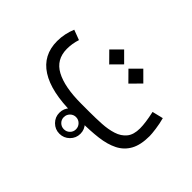

<svg xmlns="http://www.w3.org/2000/svg" viewBox="-114 -712 1096 1096"><g transform="rotate(45 434.0 -164.0)"><path d="M353.5 51.3Q353.5 16.1 378.4 -9Q403.3 -34.2 438.5 -34.2Q473.6 -34.2 498.8 -9Q523.9 16.1 523.9 51.3Q523.9 86.4 498.8 111.3Q473.6 136.2 438.5 136.2Q403.3 136.2 378.4 111.3Q353.5 86.4 353.5 51.3ZM389.2 51.3Q389.2 71.8 403.6 85.9Q418 100.1 438.5 100.1Q459 100.1 473.4 85.9Q487.8 71.8 487.8 51.3Q487.8 30.8 473.4 16.1Q459 1.5 438.5 1.5Q418 1.5 403.6 16.1Q389.2 30.8 389.2 51.3ZM476.1 0H410.2Q235.4 0 145.3 -57.9Q55.2 -115.7 55.2 -229Q55.2 -259.3 61.3 -288.1Q67.4 -316.9 78.6 -343.8L139.6 -320.8Q126 -280.3 126 -236.3Q126.5 -150.9 198.5 -112.1Q270.5 -73.2 405.3 -73.2H472.7Q522 -73.2 570.1 -75.9Q618.2 -78.6 657.2 -91.1Q696.3 -103.5 719.5 -131.8Q742.7 -160.2 742.7 -211.4Q742.7 -254.9 726.6 -328.1L793 -344.2Q802.7 -309.1 807.6 -272.2Q812.5 -235.4 812.5 -218.8Q812.5 -147 788.3 -103.5Q764.2 -60.1 719.5 -37.6Q674.8 -15.1 613 -7.6Q551.3 0 476.1 0ZM454.6 -405.3 514.6 -465.3 574.7 -405.3 514.6 -344.7ZM299.8 -405.3 359.9 -465.3 419.9 -405.3 359.9 -344.7Z"/></g></svg>

Font: Vazir Light WOL-UI
Style: Light-WOL-UI
Weight: 300
Designer: Saber Rastikerdar
Foundry: Saber Rastikerdar
Version: Version 30.1.0